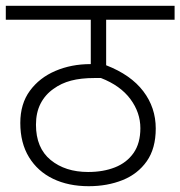

<svg xmlns="http://www.w3.org/2000/svg" viewBox="-20 -642 622 662"><path d="M582 -574H346V-417Q431 -384 474 -327.5Q517 -271 517 -199Q517 -130 486 -86Q455 -42 402.5 -21Q350 0 286 0Q216 0 163 -25.5Q110 -51 80 -100Q50 -149 50 -218Q50 -284 83 -329Q116 -374 171 -397.5Q226 -421 292 -421H297L293 -416V-574H0V-622H582ZM284 -49Q336 -49 376.5 -65Q417 -81 440.5 -114.5Q464 -148 464 -200Q464 -254 429.5 -300.5Q395 -347 328 -373H306Q259 -373 225 -364Q191 -355 165 -336Q136 -316 120 -285Q104 -254 104 -212Q104 -132 154.5 -90.5Q205 -49 284 -49Z"/></svg>

Font: Noto Sans Devanagari Light
Style: Regular
Weight: 300
Version: Version 2.003